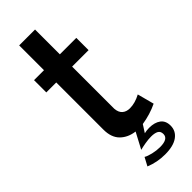

<svg xmlns="http://www.w3.org/2000/svg" viewBox="-287 -724 941 941"><g transform="rotate(-45 183.5 -253.0)"><path d="M221 189Q279 189 309.5 167Q340 145 340 108Q340 74 317.5 57.5Q295 41 258 41Q239 41 224 45L249 6Q307 -3 357 -27L334 -114Q295 -93 259 -93Q235 -93 220 -106Q205 -119 203 -146V-438H317V-523H203V-695H93V-523H24V-438H93V-111Q93 -57 122 -28Q151 1 198 7L154 90Q169 86 192 82Q215 78 234 78Q259 78 272.5 85.5Q286 93 286 112Q286 146 229 146Q205 146 179.5 140Q154 134 141 126L118 169Q167 189 221 189Z"/></g></svg>

Font: RT Raleway SemiBold
Style: Regular
Weight: 400
Designer: Matt McInerney, Pablo Impallari, Rodrigo Fuenzalida — Edited by Milan Moffatt in April 2016
Foundry: Matt McInerney, Pablo Impallari, Rodrigo Fuenzalida — Edited by Milan Moffatt in April 2016
Version: Version 3.001